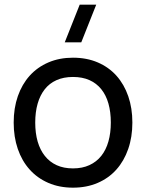

<svg xmlns="http://www.w3.org/2000/svg" viewBox="-20 -808 640 842"><path d="M264 -622.5 329.5 -787.5H402L336.5 -622.5ZM300 15Q240 15 191.8 -6Q143.5 -27 109.8 -64.8Q76 -102.5 58 -155Q40 -207.5 40 -270.5Q40 -334 58.2 -386.2Q76.5 -438.5 110.2 -476Q144 -513.5 192.2 -534.2Q240.5 -555 300 -555Q360.5 -555 408.8 -534.2Q457 -513.5 490.8 -475.8Q524.5 -438 542.5 -385.8Q560.5 -333.5 560.5 -270.5Q560.5 -207 542.2 -154.5Q524 -102 490.2 -64.2Q456.5 -26.5 408.2 -5.8Q360 15 300 15ZM300 -69.5Q341 -69.5 372 -83.8Q403 -98 424 -124.2Q445 -150.5 455.5 -187.8Q466 -225 466 -270.5Q466 -317 455.5 -354Q445 -391 424 -417Q403 -443 372 -456.8Q341 -470.5 300 -470.5Q259 -470.5 227.8 -456.5Q196.5 -442.5 176 -416.2Q155.5 -390 145 -353.2Q134.5 -316.5 134.5 -270.5Q134.5 -224 145.2 -187Q156 -150 177 -123.8Q198 -97.5 228.8 -83.5Q259.5 -69.5 300 -69.5Z"/></svg>

Font: Vela Sans Med
Style: Regular
Weight: 500
Designer: Principal design: Mikhail Sharanda - project Manrope.
Design modification: Ravid Balaliev
Foundry: Mikhail Sharanda
Version: Version 1.001